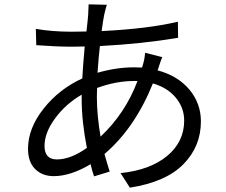

<svg xmlns="http://www.w3.org/2000/svg" viewBox="-20 -814 1040 884"><path d="M472 -792Q467 -778 460 -747Q454 -718 448 -671Q659 -681 799 -714L800 -640Q634 -612 440 -602Q435 -563 429 -479Q516 -504 597 -504Q622 -504 634 -503Q636 -509 637 -513Q646 -541 648 -571L727 -551Q719 -532 707 -494L706 -492Q706 -491 706 -490Q799 -465 852 -401.5Q905 -338 905 -255Q905 -140 824.5 -58Q744 24 578 50L535 -17Q671 -31 749.5 -96Q828 -161 828 -259Q828 -317 790 -363.5Q752 -410 684 -430Q601 -224 461 -105Q473 -62 485 -24L413 -2Q406 -21 397 -58Q305 -3 227 -3Q175 -3 142 -35.5Q109 -68 109 -129Q109 -223 180.5 -313.5Q252 -404 359 -453Q360 -486 370 -600Q349 -599 309 -599Q243 -599 147 -606L145 -681Q221 -668 310 -668Q355 -668 378 -669Q379 -679 381 -695.5Q383 -712 384 -724Q385 -736 386 -746Q388 -789 388 -794ZM426 -368Q426 -284 443 -185Q557 -292 613 -441H596Q514 -441 427 -409Q426 -395 426 -368ZM185 -142Q185 -80 242 -80Q305 -80 380 -133Q356 -255 356 -360V-378Q283 -336 234 -269.5Q185 -203 185 -142Z"/></svg>

Font: Noto Sans SC
Style: Regular
Weight: 400
Designer: Ryoko NISHIZUKA  (kana, bopomofo & ideographs); Paul D. Hunt (Latin, Greek & Cyrillic); Sandoll Communications , Soo-you
Foundry: Adobe
Version: Version 2.002;hotconv 1.0.116;makeotfexe 2.5.65601